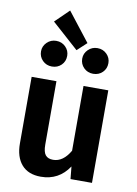

<svg xmlns="http://www.w3.org/2000/svg" viewBox="-101 -1001 773 1083"><g transform="rotate(10 285.0 -460.0)"><path d="M211 -936 339 -772 285 -722 132 -859ZM164 -754Q196 -754 217.5 -732.5Q239 -711 239 -681Q239 -649 217.5 -628Q196 -607 164 -607Q132 -607 110.5 -628.5Q89 -650 89 -681Q89 -711 111 -732.5Q133 -754 164 -754ZM400 -754Q432 -754 453.5 -732.5Q475 -711 475 -681Q475 -649 453.5 -628Q432 -607 400 -607Q368 -607 346.5 -628.5Q325 -650 325 -681Q325 -711 347 -732.5Q369 -754 400 -754ZM501 -530V0H378L371 -71Q313 16 210 16Q138 16 100 -27.5Q62 -71 62 -149V-530H204V-167Q204 -125 218 -107.5Q232 -90 262 -90Q319 -90 359 -159V-530Z"/></g></svg>

Font: Fira Sans SemiBold
Style: Regular
Weight: 600
Designer: bBox Type GmbH & Carrois Corporate GbR & Edenspiekermann AG
Foundry: bBox Type GmbH & Carrois Corporate GbR & Edenspiekermann AG
Version: Version 4.301;PS 004.301;hotconv 1.0.88;makeotf.lib2.5.64775